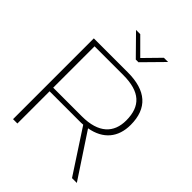

<svg xmlns="http://www.w3.org/2000/svg" viewBox="-247 -1003 1126 1126"><g transform="rotate(45 316.0 -440.0)"><path d="M350 -670H68V0H104V-267H350C361 -267 372 -267 382 -268L557 0H597L417 -273C524 -292 580 -361 580 -464C580 -602 501 -670 350 -670ZM104 -297V-640H342C481 -640 543 -582 543 -464C543 -362 481 -297 342 -297ZM208 -880 330 -756H352L474 -880H439L342 -781L243 -880Z"/></g></svg>

Font: LT Wave Alt Thin
Style: Regular
Weight: 100
Designer: Daniel Lyons
Version: Version 2.5 (Glyphs App)